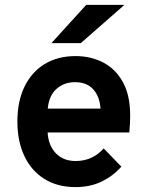

<svg xmlns="http://www.w3.org/2000/svg" viewBox="-20 -752 597 784"><path d="M288.5 12Q215 12 161.8 -21Q108.5 -54 79.8 -114.2Q51 -174.5 51 -256Q51 -338.5 80.2 -398.5Q109.5 -458.5 162.8 -490.8Q216 -523 288.5 -523Q350.5 -523 401 -497Q451.5 -471 481.5 -417.2Q511.5 -363.5 511.5 -280.5Q511.5 -267.5 510.8 -248.8Q510 -230 508 -211H174.5Q177.5 -158.5 207.8 -126.5Q238 -94.5 289 -94.5Q357.5 -94.5 403.5 -146L475.5 -71.5Q442.5 -34 395.8 -11Q349 12 288.5 12ZM175 -308.5H390.5Q387 -358.5 360.5 -387.5Q334 -416.5 286 -416.5Q242 -416.5 211 -389.2Q180 -362 175 -308.5ZM190 -576 332 -732H488L310 -576Z"/></svg>

Font: Overpass
Style: Bold
Weight: 700
Designer: Delve Withrington, Dave Bailey, Thomas Jockin
Foundry: Delve Fonts LLC
Version: Version 4.000; ttfautohint (v1.8.3)